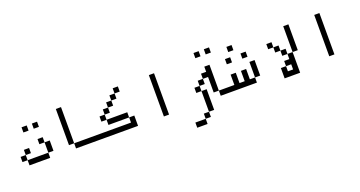

<svg xmlns="http://www.w3.org/2000/svg" viewBox="-44 -1435 4088 2182"><g transform="rotate(-20 2000.0 -344.0)"><path d="M187.5 -312.5V-375H125V-312.5H62.5V-250H125V-187.5H375V-250H125V-312.5ZM250 -562.5V-625H187.5V-562.5ZM375 -562.5V-625H312.5V-562.5ZM375 -250H437.5Q437.5 -250 437.5 -375H375Q375 -375 375 -250ZM375 -375V-437.5H312.5V-375Z M1000 -187.5V-250H687.5V-187.5ZM687.5 -250V-687.5H625V-250Z M1375 -625V-687.5H1312.5V-625H1250V-562.5H1187.5V-500H1125V-437.5H1062.5V-375H1125V-312.5H1375V-250H1000V-187.5H1437.5Q1437.5 -187.5 1437.5 -312.5H1375V-375H1125V-437.5H1187.5V-500H1250V-562.5H1312.5V-625Z M1750 -687.5Q1750 -687.5 1750 -187.5H1812.5Q1812.5 -187.5 1812.5 -687.5Z M2500 -187.5V-250H2437.5V-187.5ZM2375 -687.5V-750H2312.5V-687.5ZM2500 -687.5V-750H2437.5V-687.5ZM2187.5 0H2062.5V62.5H2187.5ZM2187.5 0H2250V-62.5H2187.5ZM2250 -62.5H2312.5Q2312.5 -62.5 2312.5 -312.5H2250Q2250 -312.5 2250 -62.5ZM2437.5 -250V-562.5H2375V-500H2312.5V-437.5H2250V-375H2187.5V-312.5H2250V-375H2312.5V-437.5H2375V-250Z M2687.5 -500V-562.5H2625V-500ZM2875 -500V-562.5H2812.5V-500ZM2750 -625V-687.5H2687.5V-625ZM2625 -250H2500V-187.5H2875V-250H2812.5Q2812.5 -250 2812.5 -375H2750Q2750 -375 2750 -250H2687.5Q2687.5 -250 2687.5 -375H2625Q2625 -375 2625 -250ZM2875 -250H2937.5V-437.5H2875Z M3187.5 -250Q3187.5 -250 3187.5 -125H3375Q3375 -125 3375 -375H3312.5V-312.5H3250V-250ZM3250 -187.5V-250H3312.5V-187.5ZM3312.5 -375V-437.5H3250V-375ZM3375 -375H3437.5V-687.5H3375ZM3250 -437.5V-500H3187.5V-437.5ZM3187.5 -500V-562.5H3125V-500Z M3750 -687.5Q3750 -687.5 3750 -187.5H3812.5Q3812.5 -187.5 3812.5 -687.5Z"/></g></svg>

Font: BFUnifontExMono
Style: Regular
Weight: 500
Version: Version 15.0.06